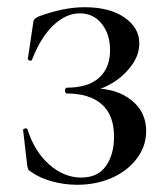

<svg xmlns="http://www.w3.org/2000/svg" viewBox="-20 -500 459 532"><path d="M296 -121Q296 -181 262 -211Q228 -241 164 -241Q163 -241 161.5 -243.5Q160 -246 160 -249Q160 -252 161.5 -254.5Q163 -257 164 -257Q224 -257 254.5 -284.5Q285 -312 285 -361Q285 -405 262 -434Q239 -463 201 -463Q163 -463 128 -430Q93 -397 69 -335Q69 -332 64 -332Q62 -332 59.5 -333.5Q57 -335 57 -336L71 -430Q72 -442 75 -446Q78 -450 86 -454Q156 -480 214 -480Q284 -480 325 -451.5Q366 -423 366 -380Q366 -347 343.5 -317Q321 -287 288 -268Q255 -249 226 -247L240 -255Q303 -255 344 -222.5Q385 -190 385 -137Q385 -95 359 -60.5Q333 -26 289.5 -7Q246 12 194 12Q158 12 124 2.5Q90 -7 69 -22Q60 -27 58 -31Q56 -35 55 -45L44 -140Q44 -143 49.5 -144Q55 -145 56 -142Q75 -81 116 -44.5Q157 -8 205 -8Q251 -8 273.5 -40Q296 -72 296 -121Z"/></svg>

Font: Cormorant Unicase Medium
Style: Regular
Weight: 500
Designer: Christian Thalmann (Catharsis Fonts)
Foundry: Catharsis Fonts
Version: Version 4.000